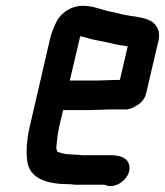

<svg xmlns="http://www.w3.org/2000/svg" viewBox="-20 -578 569 663"><path d="M357 -200H411C423 -199 437 -204 453 -214C469 -224 481 -238 485 -257L528 -441C531 -458 529 -473 521 -486C507 -509 481 -515 447 -521L431 -523C426 -524 420 -525 415 -526C396 -529 375 -536 355 -539C327 -546 300 -558 265 -558C227 -558 192 -535 176 -505C169 -492 158 -465 154 -449L83 -142C71 -91 69 -45 76 -11C89 39 143 58 217 58C227 58 235 60 247 60H339C343 60 346 62 349 63C390 74 439 27 425 -12C418 -33 395 -42 363 -42H263C256 -43 248 -44 240 -44C236 -44 231 -44 225 -45C207 -45 191 -49 178 -54C177 -58 173 -66 175 -74C177 -96 179 -117 185 -143L198 -198H295C310 -198 343 -200 357 -200ZM318 -300H221L257 -453L266 -451C280 -448 298 -441 314 -439C341 -434 366 -428 393 -422L410 -420C413 -419 417 -419 421 -418L394 -302H381C368 -302 333 -300 318 -300Z"/></svg>

Font: Electronic
Style: UltBlkIt
Weight: 500
Version: Version 1.011